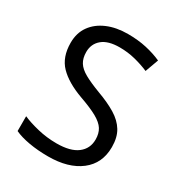

<svg xmlns="http://www.w3.org/2000/svg" viewBox="-174 -839 897 965"><g transform="rotate(30 274.5 -357.0)"><path d="M502 -191Q502 -96 433 -43Q364 10 247 10Q187 10 136 1Q85 -8 51 -24V-110Q87 -94 140.5 -81Q194 -68 251 -68Q331 -68 371.5 -99Q412 -130 412 -183Q412 -218 397 -242Q382 -266 345.5 -286.5Q309 -307 244 -330Q153 -363 106.5 -411Q60 -459 60 -542Q60 -599 89 -639.5Q118 -680 169.5 -702Q221 -724 288 -724Q347 -724 396 -713Q445 -702 485 -684L457 -607Q420 -623 376.5 -634Q333 -645 286 -645Q219 -645 185 -616.5Q151 -588 151 -541Q151 -505 166 -481Q181 -457 215 -438Q249 -419 307 -397Q370 -374 413.5 -347.5Q457 -321 479.5 -284Q502 -247 502 -191Z"/></g></svg>

Font: Noto IKEA Arabic
Style: Regular
Weight: 400
Designer: Monotype Design Team
Foundry: Monotype Imaging Inc.
Version: Version 1.200